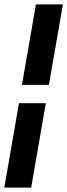

<svg xmlns="http://www.w3.org/2000/svg" viewBox="-33 -731 310 883"><path d="M110.4 131.8H-13.2L54.2 -256.3H177.7ZM256.3 -710.9 191.9 -340.8H67.9L132.3 -710.9Z"/></svg>

Font: Roboto Condensed
Style: Bold Italic
Weight: 700
Italic angle: -12°
Designer: Christian Robertson
Foundry: Google
Version: Version 3.0